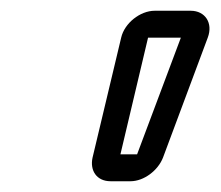

<svg xmlns="http://www.w3.org/2000/svg" viewBox="-20 -712 410 357"><path d="M334.6 -692H267.6C240.6 -692 211.5 -669 205.3 -642L152.1 -419C146.8 -395 159.6 -375 185.6 -375H222.6C247.6 -375 273.8 -395 283.1 -419L366.3 -642C376.5 -669 361.6 -692 334.6 -692ZM255.3 -642H316.3L234.9 -425H203.9Z"/></svg>

Font: DIN Rundschrift
Style: EngKontKu
Weight: 400
Width: 3
Version: Version 1.027